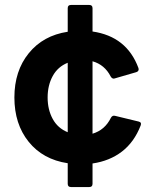

<svg xmlns="http://www.w3.org/2000/svg" viewBox="-20 -754 620 774"><path d="M266 0Q253 0 253 -13V-96Q153 -111 95.5 -182.5Q38 -254 38 -361Q38 -468 96 -539.5Q154 -611 253 -626V-721Q253 -734 266 -734H340Q353 -734 353 -721V-627Q491 -607 538 -480Q539 -478 539 -475Q539 -466 529 -463L443 -438L439 -437Q431 -437 426 -446Q402 -493 353 -507V-215Q403 -230 427 -279Q433 -290 444 -287L539 -264Q552 -261 547 -248Q521 -181 471.5 -143Q422 -105 353 -95V-13Q353 0 340 0ZM253 -501Q213 -485 192.5 -447.5Q172 -410 172 -361Q172 -312 192.5 -274.5Q213 -237 253 -221Z"/></svg>

Font: LINE Seed Sans KR Bold
Style: Regular
Weight: 700
Designer: LINE BX Design & Sandoll Inc & Dalton Maag Ltd
Foundry: Sandoll Inc.
Version: Version 1.000